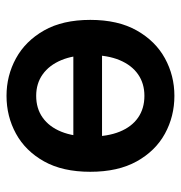

<svg xmlns="http://www.w3.org/2000/svg" viewBox="-3 -540 555 589"><g transform="rotate(-90 274.5 -245.5)"><path d="M275 12Q212 12 159 -17Q106 -46 74 -103.5Q42 -161 42 -246Q42 -331 74 -388Q106 -445 159 -474Q212 -503 275 -503Q337 -503 390 -474Q443 -445 475.5 -388Q508 -331 508 -246Q508 -161 475.5 -103.5Q443 -46 390 -17Q337 12 275 12ZM275 -80Q313 -80 341 -99.5Q369 -119 384.5 -156Q400 -193 400 -246Q400 -298 384.5 -335Q369 -372 341 -392Q313 -412 275 -412Q236 -412 208 -392Q180 -372 165 -335Q150 -298 150 -246Q150 -193 165 -156Q180 -119 208 -99.5Q236 -80 275 -80ZM127 -210V-298H418V-210Z"/></g></svg>

Font: Source Sans 3 SemiBold
Style: Regular
Weight: 600
Designer: Paul D. Hunt
Foundry: Adobe
Version: Version 3.046;hotconv 1.0.118;makeotfexe 2.5.65603